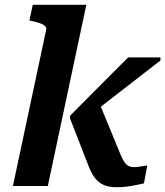

<svg xmlns="http://www.w3.org/2000/svg" viewBox="-20 -778 691 803"><path d="M481 -139 393 -353 338 -282Q390 -322 442 -363Q494 -404 546.5 -444Q599 -484 651 -525V-538H516Q476 -498 435.5 -457.5Q395 -417 355 -376.5Q315 -336 274 -295L272 -285L346 -95Q358 -61 373.5 -38.5Q389 -16 411.5 -5.5Q434 5 468 5Q490 5 510 2.5Q530 0 548.5 -4Q567 -8 582 -11L596 -86Q589 -85 579.5 -83.5Q570 -82 560 -80.5Q550 -79 539 -79Q529 -79 520.5 -82.5Q512 -86 505.5 -93.5Q499 -101 493 -112.5Q487 -124 481 -139ZM34 0H180L341 -758H117L103 -692L113 -690Q133 -686 147 -681Q161 -676 168 -669.5Q175 -663 173 -653Z"/></svg>

Font: Roboto Serif 20pt SemiBold
Style: Italic
Weight: 600
Italic angle: -10°
Version: Version 1.007